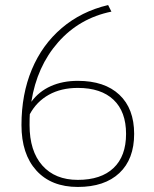

<svg xmlns="http://www.w3.org/2000/svg" viewBox="-20 -730 608 760"><path d="M511 -200Q511 -100 452.5 -45Q394 10 288 10Q183 10 124 -55Q65 -120 65 -235Q65 -357 106 -455Q147 -553 224.5 -619Q302 -685 408 -710L421 -684Q294 -658 210 -562.5Q126 -467 104 -327Q134 -368 181 -389Q228 -410 288 -410Q394 -410 452.5 -355Q511 -300 511 -200ZM479 -200Q479 -288 429.5 -335Q380 -382 288 -382Q222 -382 173.5 -355Q125 -328 98 -278Q97 -264 97 -235Q97 -132 147.5 -75Q198 -18 288 -18Q380 -18 429.5 -65Q479 -112 479 -200Z"/></svg>

Font: KoHo ExtraLight
Style: Regular
Weight: 275
Version: Version 1.000; ttfautohint (v1.6)